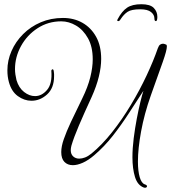

<svg xmlns="http://www.w3.org/2000/svg" viewBox="-20 -763 810 909"><path d="M649 -743Q691 -743 708 -725.5Q725 -708 725 -683Q725 -676 723.5 -669.5Q722 -663 718 -663Q711 -663 711 -676Q711 -693 695 -706Q679 -719 644 -719Q602 -719 584 -707Q566 -695 551 -672Q546 -663 540 -663Q532 -663 537 -672Q557 -710 581.5 -726.5Q606 -743 649 -743ZM661 125Q631 114 619 74.5Q607 35 607 -18Q607 -61 613 -108.5Q619 -156 627.5 -200.5Q636 -245 644.5 -280Q653 -315 659 -333Q625 -281 589.5 -226Q554 -171 514 -120Q474 -69 426 -28Q398 -4 372 7.5Q346 19 325 19Q300 19 285 3.5Q270 -12 270 -43Q270 -70 282 -104Q294 -139 316 -186Q338 -233 369 -296Q396 -351 407.5 -397.5Q419 -444 419 -482Q419 -542 396.5 -582Q374 -622 340 -642Q306 -662 270 -662Q208 -662 158 -629.5Q108 -597 79.5 -545Q51 -493 51 -436Q51 -423 53 -410Q55 -397 58 -384Q69 -347 94 -327.5Q119 -308 146 -308Q178 -308 203 -337.5Q228 -367 223 -428Q223 -430 225 -432.5Q227 -435 229 -435Q234 -435 235 -422Q236 -417 236 -412Q236 -407 236 -402Q236 -346 203 -316Q170 -286 129 -286Q95 -286 64.5 -308Q34 -330 22 -375Q15 -400 15 -430Q15 -477 34.5 -521.5Q54 -566 89.5 -601.5Q125 -637 173 -657.5Q221 -678 278 -678Q330 -678 370.5 -655Q411 -632 435 -589Q459 -546 459 -484Q459 -446 448 -400.5Q437 -355 414 -304Q378 -226 353.5 -168.5Q329 -111 318 -73Q315 -61 315 -52Q315 -33 326.5 -22.5Q338 -12 355 -12Q368 -12 382.5 -17.5Q397 -23 413 -36Q463 -77 510.5 -137Q558 -197 600 -267Q642 -337 674.5 -406.5Q707 -476 727 -534Q732 -548 738.5 -552Q745 -556 751 -556Q756 -556 759.5 -554.5Q763 -553 763 -553Q770 -553 770 -543Q770 -525 751 -471Q732 -417 694 -311Q663 -223 648 -141Q633 -59 633 2Q633 47 641.5 76Q650 105 666 110Q676 113 676 119Q676 123 671.5 125Q667 127 661 125Z"/></svg>

Font: Gwendolyn
Style: Regular
Weight: 400
Designer: Robert E. Leuschke
Foundry: Robert E. Leuschke
Version: Version 1.010; ttfautohint (v1.8.3)